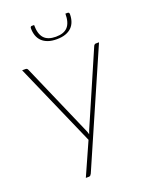

<svg xmlns="http://www.w3.org/2000/svg" viewBox="-162 -787 817 1049"><g transform="rotate(-20 247.0 -262.0)"><path d="M471.5 -493 184 165.5Q181.5 170.5 178 174.5Q174.5 178.5 168 178.5H150.5L235.5 -12L24.5 -493H44.5Q50 -493 53.2 -490Q56.5 -487 57.5 -484L241.5 -62Q246.5 -51 249 -39Q252.5 -49.5 257.5 -62L440.5 -484Q442.5 -488 445.8 -490.5Q449 -493 453 -493ZM261.5 -602Q308.5 -602 330.5 -626.5Q352.5 -651 352.5 -703H366.5Q370 -703 372.5 -700.2Q375 -697.5 375 -692Q375 -668.5 368.2 -649.2Q361.5 -630 347.5 -616.2Q333.5 -602.5 312 -595Q290.5 -587.5 261.5 -587.5Q232 -587.5 210.8 -595Q189.5 -602.5 175.5 -616.2Q161.5 -630 154.8 -649.2Q148 -668.5 148 -692Q148 -697.5 150.5 -700.2Q153 -703 156.5 -703H170.5Q170.5 -651 192.5 -626.5Q214.5 -602 261.5 -602Z"/></g></svg>

Font: Lato ExtraLight
Style: Regular
Weight: 275
Designer: Lukasz Dziedzic with Adam Twardoch and Botio Nikoltchev
Foundry: tyPoland Lukasz Dziedzic
Version: Version 2.015; 2015-08-06; http://www.latofonts.com/